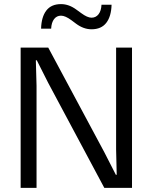

<svg xmlns="http://www.w3.org/2000/svg" viewBox="-20 -911 740 931"><path d="M80.1 0V-680.2H213.9L485.8 -172.9L542 -63L545.9 -64L543 -187V-680.2H620.1V0H485.8L213.9 -508.8L158.2 -619.1L153.8 -618.2L157.2 -495.1V0ZM179.2 -772Q180.7 -828.6 204.6 -859.9Q228.5 -891.1 275.9 -891.1Q314.5 -891.1 351.1 -863.8L374 -847.2Q403.8 -825.2 423.8 -825.2Q444.8 -825.2 457.8 -841.8Q470.7 -858.4 472.2 -888.2H521Q519.5 -831.5 495.4 -800.3Q471.2 -769 423.8 -769Q385.3 -769 349.1 -795.9L326.2 -813Q296.4 -835 275.9 -835Q254.9 -835 242.2 -818.4Q229.5 -801.8 228 -772Z"/></svg>

Font: TASA Orbiter Text
Style: Regular
Weight: 400
Designer: Weizhong Zhang
Version: Version 1.000;Glyphs 3.1.2 (3151)